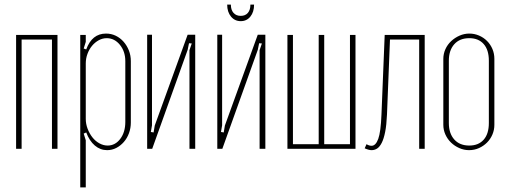

<svg xmlns="http://www.w3.org/2000/svg" viewBox="-20 -647 2215 835"><path d="M230 -495V0H206V-475H74V0H50V-495Z M344 -436 355 -432Q380 -501 441 -501Q464 -501 483.5 -491.5Q503 -482 517.5 -465.5Q532 -449 540.5 -427.5Q549 -406 549 -381V-114Q549 -90 541 -68Q533 -46 518.5 -29.5Q504 -13 485.5 -3.5Q467 6 446 6Q416 6 392.5 -14Q369 -34 355 -71L344 -66L353 -37V168H329V-495H353V-465ZM353 -130Q353 -108 361 -87Q369 -66 382 -49.5Q395 -33 412.5 -23.5Q430 -14 448 -14Q481 -14 503 -43Q525 -72 525 -117V-381Q525 -423 501.5 -452Q478 -481 444 -481Q426 -481 409.5 -472Q393 -463 380.5 -448Q368 -433 360.5 -413Q353 -393 353 -371Z M829 -496V0H804V-429L814 -458L802 -459L796 -430L642 0H620V-496H641V-102L636 -73L648 -71L653 -101L796 -496Z M1134 -496V0H1109V-429L1119 -458L1107 -459L1101 -430L947 0H925V-496H946V-102L941 -73L953 -71L958 -101L1101 -496ZM1069 -627H1085Q1085 -595 1069 -575Q1053 -555 1027 -555Q1001 -555 984.5 -575Q968 -595 968 -627H984Q984 -604 995.5 -591Q1007 -578 1027 -578Q1047 -578 1058 -591Q1069 -604 1069 -627Z M1230 -495H1254V-20H1366V-495H1390V-20H1502V-495H1526V0H1230Z M1574 -20Q1585 -13 1596 -13Q1614 -13 1625 -43Q1636 -73 1639 -149L1653 -495H1827V0H1803V-475H1676L1663 -149Q1661 -103 1655 -73Q1649 -43 1640 -25.5Q1631 -8 1620 -1Q1609 6 1596 6Q1584 6 1566 -2Z M2021 -501Q2043 -501 2063 -492.5Q2083 -484 2098 -469Q2113 -454 2121.5 -434Q2130 -414 2130 -391V-104Q2130 -82 2121.5 -62Q2113 -42 2098 -27Q2083 -12 2063 -3Q2043 6 2020 6Q1998 6 1977.5 -3Q1957 -12 1941.5 -27Q1926 -42 1917 -62Q1908 -82 1908 -104V-391Q1908 -413 1917 -433Q1926 -453 1942 -468Q1958 -483 1978.5 -492Q1999 -501 2021 -501ZM2021 -481Q1979 -481 1955.5 -454.5Q1932 -428 1932 -383V-112Q1932 -67 1955.5 -40.5Q1979 -14 2021 -14Q2061 -14 2083.5 -39.5Q2106 -65 2106 -112V-383Q2106 -430 2083.5 -455.5Q2061 -481 2021 -481Z"/></svg>

Font: Moniqa Thin Paragraph
Style: Regular
Weight: 100
Designer: Rajesh Rajput
Foundry: Rajesh Rajput
Version: Version 1.000